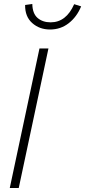

<svg xmlns="http://www.w3.org/2000/svg" viewBox="-20 -943 427 963"><path d="M29 0 178 -700H223L74 0ZM231 -795Q178 -795 141.5 -827.5Q105 -860 106 -918L142 -923Q143 -875 168.5 -853Q194 -831 234 -831Q312 -831 352 -922L387 -911Q365 -858 324.5 -826.5Q284 -795 231 -795Z"/></svg>

Font: Red Hat Display
Style: Italic
Weight: 300
Italic angle: -12°
Designer: Pentagram, MCKL
Foundry: Pentagram, MCKL
Version: Version 1.023